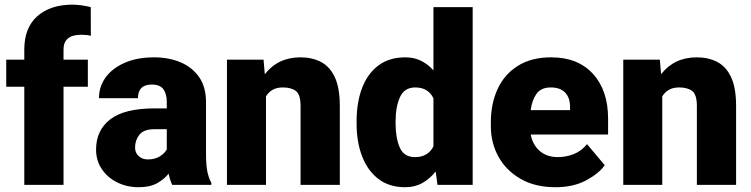

<svg xmlns="http://www.w3.org/2000/svg" viewBox="-20 -780 3170 810"><path d="M248 0H82.5V-414.1H6.3V-528.3H82.5V-571.3Q82.5 -663.1 137.5 -711.7Q192.4 -760.3 285.2 -760.3Q306.6 -760.3 325.7 -757.3Q344.7 -754.4 362.8 -750L363.3 -628.9Q354.5 -631.3 345.2 -632.3Q335.9 -633.3 322.3 -633.3Q248 -633.3 248 -571.3V-528.3H350.6V-414.1H248Z M706.5 0Q697.3 -19 691.4 -47.4Q672.4 -23.4 642.3 -6.8Q612.3 9.8 564.5 9.8Q515.6 9.8 474.9 -10.3Q434.1 -30.3 409.7 -66.2Q385.3 -102.1 385.3 -148.9Q385.3 -230.5 445.3 -276.6Q505.4 -322.8 632.8 -322.8H683.6V-350.6Q683.6 -383.8 669.2 -403.6Q654.8 -423.3 620.6 -423.3Q562 -423.3 562 -365.7H397.5Q397.5 -415 426 -453.9Q454.6 -492.7 506.8 -515.4Q559.1 -538.1 629.4 -538.1Q692.4 -538.1 741.9 -517.1Q791.5 -496.1 820.3 -454.3Q849.1 -412.6 849.1 -349.6V-133.3Q849.1 -81.5 855 -54.9Q860.8 -28.3 871.6 -8.3V0ZM603.5 -107.4Q633.8 -107.4 654.3 -120.4Q674.8 -133.3 683.6 -149.4V-234.9H631.8Q585.9 -234.9 567.9 -211.4Q549.8 -188 549.8 -157.7Q549.8 -135.3 565.2 -121.3Q580.6 -107.4 603.5 -107.4Z M1173.3 -411.1Q1147.5 -411.1 1130.1 -401.1Q1112.8 -391.1 1102.1 -373.5V0H937.5V-528.3H1091.8L1097.2 -466.8Q1152.3 -538.1 1247.6 -538.1Q1296.9 -538.1 1334.2 -518.6Q1371.6 -499 1392.6 -454.1Q1413.6 -409.2 1413.6 -332.5V0H1248V-333Q1248 -380.9 1228.5 -396Q1209 -411.1 1173.3 -411.1Z M1484.4 -257.8V-268.1Q1484.4 -348.6 1507.8 -409.4Q1531.2 -470.2 1576.9 -504.2Q1622.6 -538.1 1689.9 -538.1Q1727.1 -538.1 1756.6 -523.4Q1786.1 -508.8 1808.6 -482.9V-750H1974.1V0H1825.7L1817.9 -56.6Q1793.9 -25.9 1762.2 -8.1Q1730.5 9.8 1689 9.8Q1622.1 9.8 1576.4 -25.1Q1530.8 -60.1 1507.6 -120.6Q1484.4 -181.2 1484.4 -257.8ZM1648.9 -268.1V-257.8Q1648.9 -198.7 1666.3 -158Q1683.6 -117.2 1731 -117.2Q1785.6 -117.2 1808.6 -162.6V-365.2Q1786.6 -411.1 1731.9 -411.1Q1686 -411.1 1667.5 -370.4Q1648.9 -329.6 1648.9 -268.1Z M2323.2 9.8Q2237.3 9.8 2176.3 -25.4Q2115.2 -60.5 2083 -118.9Q2050.8 -177.2 2050.8 -246.6V-265.1Q2050.8 -342.3 2079.1 -404.1Q2107.4 -465.8 2164.3 -502Q2221.2 -538.1 2305.7 -538.1Q2418 -538.1 2481.7 -468.3Q2545.4 -398.4 2545.4 -279.3V-212.4H2218.8Q2227.5 -168.5 2257.3 -142.8Q2287.1 -117.2 2334 -117.2Q2367.7 -117.2 2400.4 -129.9Q2433.1 -142.6 2456.5 -171.9L2531.2 -83Q2506.8 -48.3 2453.1 -19.3Q2399.4 9.8 2323.2 9.8ZM2304.2 -411.1Q2262.2 -411.1 2243.2 -384Q2224.1 -356.9 2218.8 -315.4H2384.8V-328.1Q2385.3 -367.2 2364.3 -389.2Q2343.3 -411.1 2304.2 -411.1Z M2845.2 -411.1Q2819.3 -411.1 2802 -401.1Q2784.7 -391.1 2773.9 -373.5V0H2609.4V-528.3H2763.7L2769 -466.8Q2824.2 -538.1 2919.4 -538.1Q2968.8 -538.1 3006.1 -518.6Q3043.5 -499 3064.5 -454.1Q3085.4 -409.2 3085.4 -332.5V0H2919.9V-333Q2919.9 -380.9 2900.4 -396Q2880.9 -411.1 2845.2 -411.1Z"/></svg>

Font: Vazirmatn FD Black
Style: Regular
Weight: 900
Designer: Saber Rastikerdar
Foundry: Saber Rastikerdar
Version: Version 33.003